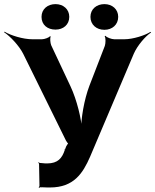

<svg xmlns="http://www.w3.org/2000/svg" viewBox="-63 -902 755 934"><path d="M168 10H180C296 10 340 -59 375 -139L588 -641C605 -680 645 -727 672 -744L669 -747C643 -730 584 -711 542 -711H493C480 -711 455 -720 450 -728L446 -726C452 -718 451 -691 447 -679L372 -485C346 -417 330 -321 332 -267H336C334 -321 311 -416 280 -482L186 -682C182 -692 179 -717 184 -724L180 -726C176 -719 153 -711 141 -711H94C49 -711 -12 -730 -41 -748L-43 -745C-15 -727 30 -680 50 -640L258 -218C260 -214 268 -202 272 -202L271 -206C268 -206 261 -193 259 -190L254 -177C254 -177 255 -175 255 -176H251L252 -172C239 -133 219 -107 166 -107H158C151 -108 143 -108 136 -109H131C129 -109 127 -112 126 -113L123 -110C124 -109 127 -107 127 -105L129 3C129 5 126 8 125 9L128 12C129 11 132 8 134 9H137L138 7L140 11L142 9C150 9 160 10 168 10ZM207 -758C245 -758 274 -782 274 -820C274 -857 245 -882 207 -882C169 -882 139 -858 139 -820C139 -781 168 -758 207 -758ZM445 -757C483 -757 512 -782 512 -820C512 -857 483 -882 445 -882C407 -882 377 -858 377 -820C377 -782 406 -757 445 -757Z"/></svg>

Font: Asimov
Style: Edge
Weight: 500
Designer: Google
Version: Version 2.000980: 2014